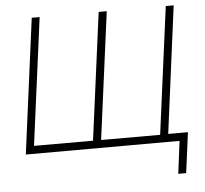

<svg xmlns="http://www.w3.org/2000/svg" viewBox="-57 -744 1036 969"><g transform="rotate(-5 461.0 -259.5)"><path d="M774 -40H874L847 165H807L828 0L49 1L139 -684H179L94 -39H393L478 -684H519L434 -39H733L818 -684H858Z"/></g></svg>

Font: Bellota Text Light
Style: Italic
Weight: 300
Italic angle: -7.5°
Designer: Kemie Guaida
Foundry: Kemie Guaida
Version: Version 4.001